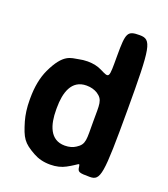

<svg xmlns="http://www.w3.org/2000/svg" viewBox="-139 -849 840 958"><g transform="rotate(20 281.5 -370.0)"><path d="M378 -28C381 -3 387 0 445 0C502 0 508 -34 508 -375C508 -716 502 -750 438 -750C373 -750 367 -738 367 -615C367 -492 369 -495 314 -522C294 -532 269 -538 239 -538C223 -538 207 -536 193 -533C154 -525 113 -531 62 -423C42 -380 32 -328 32 -268V-258C32 -218 37 -182 46 -150C70 -69 83 -48 148 -12C173 2 202 10 238 10C270 10 297 3 319 -9C377 -40 374 -53 378 -28ZM367 -264C367 -170 373 -146 332 -120C317 -110 298 -104 274 -104C195 -104 173 -178 173 -258V-268C173 -348 195 -423 275 -423C299 -423 318 -417 333 -408C373 -382 367 -358 367 -264Z"/></g></svg>

Font: Asimov Print
Style: A
Weight: 500
Designer: Google
Version: Version 2.000980: 2014